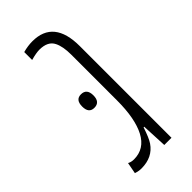

<svg xmlns="http://www.w3.org/2000/svg" viewBox="-208 -687 737 737"><g transform="rotate(-45 160.0 -319.0)"><path d="M135.7 -639.6Q251.5 -639.6 251.5 -497.6V0H212.4L207.5 -104H204.1Q189.9 -60.5 177.7 -42.5Q147.5 2 86.9 2Q72.3 2 56.2 -3.4L64.9 -49.3Q76.2 -43 91.3 -43Q148.4 -43 176.8 -96.9Q205.1 -150.9 205.1 -249.5V-497.6Q205.1 -542 192.4 -567.4Q177.7 -597.7 131.8 -597.7Q114.7 -597.7 84.5 -589.4V-632.3Q111.3 -639.6 135.7 -639.6ZM123.5 -363.8Q154.8 -363.8 154.8 -327.1Q154.8 -290.5 123.5 -290.5Q93.8 -290.5 93.8 -327.1Q93.8 -363.8 123.5 -363.8Z"/></g></svg>

Font: Open Sans Hebrew Condensed Light
Style: Regular
Weight: 300
Width: 3
Foundry: Ascender Corporation, Yanek Iontef
Version: Version 2.001;PS 002.001;hotconv 1.0.70;makeotf.lib2.5.58329